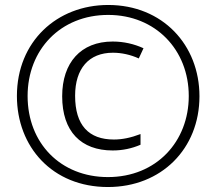

<svg xmlns="http://www.w3.org/2000/svg" viewBox="-20 -743 870 772"><path d="M414 9C629 9 782 -145 782 -356C782 -562 634 -723 415 -723C209 -723 48 -576 48 -357C48 -153 190 9 414 9ZM414 -31C224 -31 91 -167 91 -357C91 -543 223 -683 415 -683C605 -683 739 -543 739 -357C739 -174 609 -31 414 -31ZM433 -138C473 -138 510 -146 545 -161V-204C506 -189 471 -182 438 -182C337 -182 282 -239 282 -358C282 -467 337 -531 434 -531C469 -531 505 -523 538 -508L557 -549C520 -566 478 -576 433 -576C305 -576 230 -491 230 -356C230 -214 306 -138 433 -138Z"/></svg>

Font: Noto Sans Bengali ExtraCondensed Light
Style: Regular
Weight: 300
Width: 2
Designer: Joana Ranito - Universal Thirst; Jelle Bosma - Monotype Design Team
Foundry: Universal Thirst ehf.
Version: Version 3.000